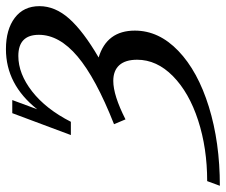

<svg xmlns="http://www.w3.org/2000/svg" viewBox="-120 -640 732 621"><g transform="rotate(-90 245.5 -330.0)"><path d="M-45.4 15.6 -30.3 -25.4Q76.2 -25.4 166.3 -54.7Q256.3 -84 309.3 -136.2Q362.3 -188.5 362.3 -252Q362.3 -290 344.7 -309.6Q327.1 -329.1 293.9 -329.1Q247.1 -329.1 169.4 -289.6L153.8 -326.7Q303.2 -385.7 373 -444.8Q442.9 -503.9 442.9 -569.8Q442.9 -636.2 374.5 -636.2Q316.9 -636.2 259.8 -591.6Q202.6 -546.9 161.6 -466.3H118.7L189.5 -655.8H231.9L202.1 -575.2Q282.2 -676.3 396.5 -676.3Q460 -676.3 497.8 -647.7Q535.6 -619.1 535.6 -567.9Q535.6 -517.1 494.9 -471.4Q454.1 -425.8 369.6 -376.5Q456.5 -350.1 456.5 -259.3Q456.5 -181.6 390.9 -118.7Q325.2 -55.7 210.2 -20Q95.2 15.6 -45.4 15.6Z"/></g></svg>

Font: Elstob 6pt
Style: Italic
Weight: 400
Italic angle: -20°
Designer: Peter S. Baker
Version: Version 1.015